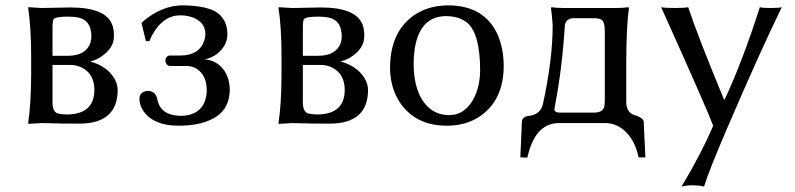

<svg xmlns="http://www.w3.org/2000/svg" viewBox="-20 -459 2963 716"><path d="M175.8 -251H232.9Q299.3 -251 316.9 -298.3Q320.8 -310.5 320.8 -323.2Q320.8 -382.8 272.5 -393.6Q256.3 -397 232.9 -397Q185.1 -397 179.2 -386.7Q176.3 -379.9 175.8 -362.8ZM175.8 -216.8V-77.1Q175.8 -43.5 193.8 -36.6Q206.5 -32.2 232.9 -32.2Q331.1 -34.2 332 -123Q332 -182.6 286.1 -206.5Q266.1 -216.8 242.2 -216.8ZM134.8 0 85.9 2.9 85 0Q95.7 -70.3 96.2 -180.2V-249Q96.2 -356.4 85 -429.2L85.9 -432.1Q87.9 -432.1 134.8 -429.2Q156.2 -429.2 190.9 -430.2Q223.1 -431.2 242.2 -431.2Q378.4 -431.2 399.9 -362.8Q405.3 -345.2 404.8 -323.2Q404.8 -277.3 352.5 -244.6Q333.5 -233.4 318.8 -231V-229Q379.9 -211.4 406.7 -166Q418.9 -144.5 418.9 -122.1Q417.5 1 277.8 2Q196.8 2 160.2 0.5Q145 0 134.8 0Z M652.8 -401.9Q589.4 -401.9 549.3 -331.5Q542 -318.4 537.1 -305.2L523.9 -306.2L507.8 -373L510.7 -377Q582.5 -438.5 659.7 -439Q738.8 -438.5 779.8 -418Q827.1 -392.1 828.1 -332Q828.1 -289.1 789.6 -258.3Q768.1 -241.7 742.7 -237.8Q792 -233.9 818.8 -191.9Q836.4 -163.1 836.9 -124Q835.9 -59.6 791 -26.9Q738.3 9.8 646 9.8Q554.2 9.8 515.6 -43.5Q500 -65.9 500 -90.8Q500 -111.3 520 -118.2Q525.4 -119.6 529.8 -120.1Q562 -120.1 567.4 -85.4Q567.9 -83.5 567.9 -83Q581.1 -29.3 651.9 -26.9Q718.3 -26.9 741.2 -74.7Q750.5 -95.2 751 -121.1Q751 -179.2 712.4 -203.1Q695.8 -212.9 675.8 -212.9H611.8Q599.1 -215.8 596.7 -231.9Q596.7 -246.6 608.9 -251.5Q610.8 -252 611.8 -252H651.9Q723.1 -252 741.7 -307.6Q745.6 -319.8 746.1 -330.1Q746.1 -382.3 686 -397.9Q669.4 -401.9 652.8 -401.9Z M1109.4 -251H1166.5Q1232.9 -251 1250.5 -298.3Q1254.4 -310.5 1254.4 -323.2Q1254.4 -382.8 1206.1 -393.6Q1189.9 -397 1166.5 -397Q1118.7 -397 1112.8 -386.7Q1109.9 -379.9 1109.4 -362.8ZM1109.4 -216.8V-77.1Q1109.4 -43.5 1127.4 -36.6Q1140.1 -32.2 1166.5 -32.2Q1264.6 -34.2 1265.6 -123Q1265.6 -182.6 1219.7 -206.5Q1199.7 -216.8 1175.8 -216.8ZM1068.4 0 1019.5 2.9 1018.6 0Q1029.3 -70.3 1029.8 -180.2V-249Q1029.8 -356.4 1018.6 -429.2L1019.5 -432.1Q1021.5 -432.1 1068.4 -429.2Q1089.8 -429.2 1124.5 -430.2Q1156.7 -431.2 1175.8 -431.2Q1312 -431.2 1333.5 -362.8Q1338.9 -345.2 1338.4 -323.2Q1338.4 -277.3 1286.1 -244.6Q1267.1 -233.4 1252.4 -231V-229Q1313.5 -211.4 1340.3 -166Q1352.5 -144.5 1352.5 -122.1Q1351.1 1 1211.4 2Q1130.4 2 1093.8 0.5Q1078.6 0 1068.4 0Z M1434.6 -205.1Q1434.6 -338.9 1522.9 -401.4Q1576.7 -438.5 1650.4 -439Q1785.2 -439 1835 -331.5Q1857.9 -280.8 1858.4 -213.9Q1858.4 -89.8 1774.9 -28.8Q1721.2 9.8 1646.5 9.8Q1529.3 9.8 1470.7 -77.6Q1435.1 -132.8 1434.6 -205.1ZM1643.6 -398.9Q1545.4 -398.9 1526.4 -275.9Q1522.5 -250 1522.5 -222.2Q1522.5 -113.8 1574.7 -61.5Q1606.9 -29.8 1655.3 -29.8Q1716.3 -29.8 1749.5 -97.2Q1770 -140.6 1770.5 -195.8Q1770.5 -332 1723.1 -373.5Q1692.9 -398.4 1643.6 -398.9Z M2047.4 -50.8Q2048.8 -39.1 2066.4 -39.1H2195.3Q2228.5 -39.1 2233.9 -62.5Q2235.4 -71.8 2235.4 -87.9V-341.8Q2235.4 -378.4 2222.2 -386.2Q2212.4 -391.1 2195.3 -391.1H2114.3Q2090.8 -388.2 2086.4 -365.2Q2076.7 -204.6 2049.3 -63.5Q2047.4 -54.2 2047.4 -50.8ZM2041 -364.3Q2038.6 -402.3 2034.7 -429.2L2036.6 -432.1Q2054.7 -429.2 2084.5 -429.2H2275.4Q2305.2 -429.2 2323.2 -432.1L2325.7 -429.2Q2315.9 -365.2 2315.4 -229V-76.2Q2316.4 -34.7 2355.5 -26.9Q2378.4 -18.1 2380.4 -5.9L2386.7 127.9H2361.3Q2347.7 59.6 2303.2 23.4Q2273.4 0 2236.3 0H2064.5Q1981.4 0 1950.7 111.8Q1948.2 120.6 1946.3 128.9L1920.4 127.9L1926.3 -4.9Q1927.2 -23.4 1951.7 -26.9Q1953.6 -26.9 1954.6 -26.9Q1995.6 -33.2 2004.4 -69.8Q2041 -236.3 2041 -364.3Z M2445.3 -432.1Q2460 -429.2 2497.6 -429.2Q2533.7 -429.2 2546.4 -432.1Q2580.1 -329.1 2680.2 -87.4H2682.1Q2749.5 -231.4 2813.5 -432.1Q2824.2 -429.2 2852.5 -429.2Q2885.3 -429.2 2895.5 -432.1Q2819.3 -277.3 2693.8 14.2Q2623 178.7 2605.5 236.8Q2588.9 231.9 2556.6 231.9Q2538.1 232.4 2521.5 236.8Q2594.2 115.7 2639.6 9.8Q2617.2 -50.8 2448.2 -426.3Q2446.3 -429.7 2445.3 -432.1Z"/></svg>

Font: Linux Biolinum O
Style: Regular
Weight: 400
Designer: Philipp H. Poll
Foundry: Philipp H. Poll
Version: Version 1.0.4